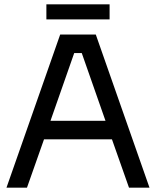

<svg xmlns="http://www.w3.org/2000/svg" viewBox="-20 -870 723 890"><path d="M578 0 499 -224H184L105 0H10L259 -710H424L673 0ZM214 -310H469L359 -624H324ZM488 -850V-780H195V-850Z"/></svg>

Font: Violet Sans
Style: Regular
Weight: 400
Designer: Calvin Waterman
Foundry: Violet Office
Version: Version 1.013